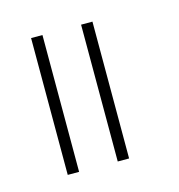

<svg xmlns="http://www.w3.org/2000/svg" viewBox="-59 -354 380 408"><g transform="rotate(-15 131.0 -150.5)"><path d="M153 0V-301H178V0ZM43 0V-301H68V0Z"/></g></svg>

Font: Chathura Light
Style: Regular
Weight: 300
Designer: Appaji Ambarisha Darbha
Foundry: Aditya Fonts
Version: Version 1.002 2016